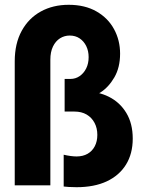

<svg xmlns="http://www.w3.org/2000/svg" viewBox="-20 -780 602 808"><path d="M302.2 7.8Q285.2 7.8 268.8 6.8Q252.4 5.9 248 4.9V-128.9Q262.2 -125.5 276.9 -123.5Q291.5 -121.6 301.8 -121.6Q329.1 -121.6 348.6 -132.8Q368.2 -144 378.9 -164.6Q389.6 -185.1 389.6 -212.4Q389.6 -240.7 377.9 -262.9Q366.2 -285.2 344.7 -297.9Q323.2 -310.5 293.5 -310.5H252V-447.8H276.4Q297.9 -447.8 315.2 -459.7Q332.5 -471.7 342.8 -492.2Q353 -512.7 353 -539.6Q353 -565.4 343 -585.9Q333 -606.4 315.2 -618.4Q297.4 -630.4 273.4 -630.4Q251 -630.4 232.4 -618.7Q213.9 -606.9 202.9 -584.2Q191.9 -561.5 191.9 -528.3V0H42V-522Q42 -596.7 71.3 -650.1Q100.6 -703.6 151.9 -731.7Q203.1 -759.8 269 -759.8Q337.4 -759.8 386 -731.9Q434.6 -704.1 460 -657.2Q485.4 -610.4 485.4 -554.2Q485.4 -496.1 461.2 -454.3Q437 -412.6 401.9 -390.4Q366.7 -368.2 333 -368.7V-395Q391.6 -396 438 -372.8Q484.4 -349.6 511.5 -304.9Q538.6 -260.3 538.6 -196.8Q538.6 -133.3 510.3 -87.4Q481.9 -41.5 429.2 -16.8Q376.5 7.8 302.2 7.8Z"/></svg>

Font: Reddit Mono ExtraBold
Style: Regular
Weight: 800
Monospace: yes
Designer: Stephen Hutchings
Foundry: Reddit
Version: Version 1.014